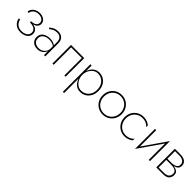

<svg xmlns="http://www.w3.org/2000/svg" viewBox="297 -1815 3355 3355"><g transform="rotate(45 1974.5 -137.5)"><path d="M253 10Q172 10 121 -34Q70 -78 62 -145H93Q101 -92 141.5 -55Q182 -18 253 -18Q290 -18 323.5 -30Q357 -42 378 -66.5Q399 -91 399 -128Q399 -165 378.5 -187.5Q358 -210 324 -220.5Q290 -231 249 -231V-259Q310 -259 344 -283.5Q378 -308 378 -349Q378 -393 343 -417.5Q308 -442 256 -442Q214 -442 183 -426Q152 -410 135 -385Q118 -360 118 -333H87Q87 -371 110 -402Q133 -433 171.5 -451.5Q210 -470 256 -470Q321 -470 365.5 -437.5Q410 -405 410 -351Q410 -313 385 -285Q360 -257 312 -246Q369 -236 399.5 -206.5Q430 -177 430 -129Q430 -84 405 -53Q380 -22 339.5 -6Q299 10 253 10Z M567 -382 551 -406Q576 -428 615.5 -449Q655 -470 712 -470Q783 -470 820.5 -430Q858 -390 858 -323V0H827V-99Q811 -52 768.5 -21Q726 10 667 10Q627 10 592 -5Q557 -20 534.5 -52Q512 -84 512 -134Q512 -183 537.5 -216Q563 -249 605.5 -265.5Q648 -282 697 -282Q748 -282 779 -269Q810 -256 827 -242V-323Q827 -379 797 -410.5Q767 -442 712 -442Q663 -442 627 -423Q591 -404 567 -382ZM543 -135Q543 -93 561.5 -67.5Q580 -42 610 -30Q640 -18 672 -18Q716 -18 751 -37Q786 -56 806.5 -89.5Q827 -123 827 -166V-220Q805 -236 773 -247Q741 -258 699 -258Q657 -258 621.5 -244Q586 -230 564.5 -203Q543 -176 543 -135Z M1361 -460V0H1330V-431H1066V0H1035V-460Z M1544 220H1513V-460H1544V-322Q1564 -386 1611 -428Q1658 -470 1726 -470Q1787 -470 1836 -440.5Q1885 -411 1914 -357.5Q1943 -304 1943 -230Q1943 -156 1914 -102.5Q1885 -49 1836 -19.5Q1787 10 1726 10Q1658 10 1611 -32Q1564 -74 1544 -138ZM1913 -230Q1913 -295 1887 -342.5Q1861 -390 1817.5 -415.5Q1774 -441 1721 -441Q1672 -441 1632 -412Q1592 -383 1568 -335Q1544 -287 1544 -230Q1544 -173 1568 -125Q1592 -77 1632 -48Q1672 -19 1721 -19Q1774 -19 1817.5 -44.5Q1861 -70 1887 -117.5Q1913 -165 1913 -230Z M2048 -230Q2048 -300 2079 -354Q2110 -408 2163 -439Q2216 -470 2283 -470Q2349 -470 2402 -439Q2455 -408 2486 -354Q2517 -300 2517 -230Q2517 -161 2486 -106.5Q2455 -52 2402 -21Q2349 10 2283 10Q2216 10 2163 -21Q2110 -52 2079 -106.5Q2048 -161 2048 -230ZM2079 -230Q2079 -169 2106 -121Q2133 -73 2179 -46Q2225 -19 2283 -19Q2340 -19 2386 -46Q2432 -73 2459 -121Q2486 -169 2486 -230Q2486 -291 2459 -339Q2432 -387 2386 -414Q2340 -441 2283 -441Q2225 -441 2179 -414Q2133 -387 2106 -339Q2079 -291 2079 -230Z M2620 -230Q2620 -169 2647 -121Q2674 -73 2720 -46Q2766 -19 2824 -19Q2879 -19 2921.5 -41.5Q2964 -64 2980 -87V-48Q2961 -27 2918.5 -8.5Q2876 10 2824 10Q2757 10 2704 -21Q2651 -52 2620 -106.5Q2589 -161 2589 -230Q2589 -300 2620 -354Q2651 -408 2704 -439Q2757 -470 2824 -470Q2876 -470 2918.5 -451.5Q2961 -433 2980 -412V-373Q2964 -396 2921.5 -418.5Q2879 -441 2824 -441Q2766 -441 2720 -414Q2674 -387 2647 -339Q2620 -291 2620 -230Z M3141 -460V-55L3446 -495V0H3415V-405L3110 35V-460Z M3601 -460H3741Q3784 -460 3820 -447.5Q3856 -435 3877.5 -407.5Q3899 -380 3899 -335Q3899 -290 3870.5 -265Q3842 -240 3799 -232Q3852 -226 3885.5 -203Q3919 -180 3919 -125Q3919 -73 3884.5 -36.5Q3850 0 3771 0H3601ZM3741 -432H3632V-244H3741Q3765 -244 3795 -251.5Q3825 -259 3847 -278.5Q3869 -298 3869 -334Q3869 -383 3832 -407.5Q3795 -432 3741 -432ZM3751 -217H3632V-28H3765Q3832 -28 3860.5 -57.5Q3889 -87 3889 -128Q3889 -167 3867 -186Q3845 -205 3813 -211Q3781 -217 3751 -217Z"/></g></svg>

Font: Jost* Thin
Style: Regular
Weight: 200
Version: Version 3.7